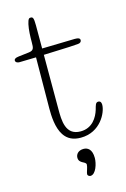

<svg xmlns="http://www.w3.org/2000/svg" viewBox="-140 -676 613 936"><g transform="rotate(-15 167.0 -207.5)"><path d="M87 -165C87 -129 89 -69 115 -30C133 -3 160 11 199 11C299 11 341 -79 341 -117C341 -123 340 -137 326 -137C312 -137 310 -123 304 -102C293 -66 266 -19 206 -19C129 -19 129 -96 129 -152V-426C183 -429 246 -429 304 -434C316 -435 321 -442 321 -449C321 -459 311 -462 295 -462C276 -462 154 -458 129 -458V-575C129 -615 124 -618 113 -618C107 -618 101 -617 95 -590C89 -563 88 -528 88 -500C88 -471 87 -459 60 -456L9 -450C-10 -448 -15 -442 -15 -436C-15 -426 -4 -422 4 -422C28 -422 64 -424 89 -424ZM157 101C157 132 193 128 193 145C193 158 182 182 182 191C182 198 190 203 196 203C224 203 239 151 239 124C239 79 217 67 197 67C170 67 157 84 157 101Z"/></g></svg>

Font: Life Savers
Style: Regular
Weight: 400
Designer: Pablo Impallari, Rodrigo Fuenzalida, Brenda Gallo
Foundry: Pablo Impallari, Rodrigo Fuenzalida, Brenda Gallo
Version: Version 3.000